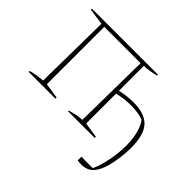

<svg xmlns="http://www.w3.org/2000/svg" viewBox="-178 -911 1382 1382"><g transform="rotate(45 513.0 -220.0)"><path d="M48 0V-10Q79 -18 108 -23Q137 -28 165 -29L173 -615L48 -633V-644H720V-635Q694 -628 664.5 -623Q635 -618 603 -616V-363Q641 -372 675 -375.5Q709 -379 737 -379Q853 -379 904.5 -322Q956 -265 956 -135Q956 -84 949 -31.5Q942 21 931 62Q911 135 877 169.5Q843 204 787 204Q769 204 748 201V162Q763 163 778.5 163.5Q794 164 809 164Q823 164 836.5 164Q850 164 864 163Q879 132 892 85Q905 38 912.5 -16Q920 -70 920 -121Q920 -190 905.5 -244Q891 -298 866 -331Q840 -341 808.5 -346Q777 -351 738 -351Q702 -351 668 -346.5Q634 -342 603 -334V-30L720 -12V0H448V-7Q479 -16 508 -22Q537 -28 565 -29L573 -614H203V-30L320 -12V0Z"/></g></svg>

Font: Piazzolla Thin
Style: Regular
Weight: 100
Designer: Juan Pablo del Peral
Foundry: Huerta Tipografica
Version: Version 1.330